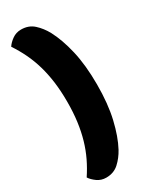

<svg xmlns="http://www.w3.org/2000/svg" viewBox="-208 -718 721 903"><g transform="rotate(-30 152.5 -266.0)"><path d="M263 -266Q263 -161 244.5 -82Q226 -3 197 51Q178 86 150.5 111Q123 136 82 136Q55 136 34 121Q13 106 2 89Q26 53 44.5 14.5Q63 -24 75.5 -67Q88 -110 94.5 -159Q101 -208 101 -266Q101 -324 94.5 -373Q88 -422 75.5 -465Q63 -508 44.5 -546.5Q26 -585 2 -621Q13 -638 34 -653Q55 -668 82 -668Q123 -668 150.5 -643Q178 -618 197 -583Q226 -529 244.5 -450Q263 -371 263 -266Z"/></g></svg>

Font: Baloo Chettan
Style: Regular
Weight: 400
Designer: Maithili Shingre and Ek Type
Foundry: Ek Type
Version: Version 1.443;PS 1.000;hotconv 16.6.51;makeotf.lib2.5.65220;